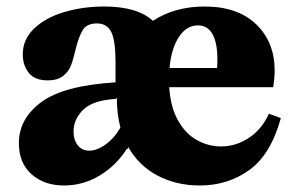

<svg xmlns="http://www.w3.org/2000/svg" viewBox="-20 -560 901 590"><path d="M335 -307V-369Q335 -435 322 -461.5Q309 -488 278 -488Q247 -488 234.5 -468Q222 -448 212 -407Q205 -376 197.5 -357.5Q190 -339 173 -326Q156 -313 127 -313Q87 -313 68.5 -336Q50 -359 50 -393Q50 -439 85 -472.5Q120 -506 177.5 -523Q235 -540 300 -540Q402 -540 450 -496Q517 -540 609 -540Q710 -540 767 -485.5Q824 -431 824 -343Q824 -322 820 -294L818 -292H500Q504 -230 527.5 -189Q551 -148 586 -129Q621 -110 659 -110Q705 -110 745 -136.5Q785 -163 806 -210H808L843 -197Q812 -85 746 -37.5Q680 10 594 10Q522 10 464 -20.5Q406 -51 373 -110L374 -103H370Q337 -51 286 -20.5Q235 10 177 10Q116 10 77 -24.5Q38 -59 38 -120Q38 -195 106.5 -246Q175 -297 335 -307ZM254 -97Q278 -97 305 -116.5Q332 -136 350 -168Q339 -210 339 -259L335 -256Q266 -252 236 -223Q206 -194 206 -156Q206 -130 219 -113.5Q232 -97 254 -97ZM647 -351Q648 -361 648 -379Q648 -428 633 -455Q618 -482 588 -482Q553 -482 529.5 -446Q506 -410 501 -351Z"/></svg>

Font: Minipax
Style: Bold
Weight: 700
Designer: Raphaël Ronot, Igor Stepanchenko (Cyrillic)
Foundry: steppetype
Version: Version 1.002